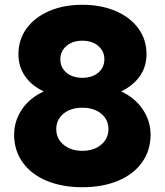

<svg xmlns="http://www.w3.org/2000/svg" viewBox="-20 -768 689 802"><path d="M39 -205Q39 -263 72 -311.5Q105 -360 163 -386Q112 -410 84.5 -450Q57 -490 57 -542Q57 -602 90.5 -648.5Q124 -695 184.5 -721.5Q245 -748 324 -748Q403 -748 464 -721.5Q525 -695 558.5 -648.5Q592 -602 592 -542Q592 -490 564.5 -450.5Q537 -411 486 -386Q543 -360 576 -311.5Q609 -263 609 -205Q609 -140 573.5 -90Q538 -40 473.5 -13Q409 14 324 14Q239 14 174.5 -13Q110 -40 74.5 -90Q39 -140 39 -205ZM416 -521Q416 -554 390.5 -576Q365 -598 324 -598Q283 -598 257.5 -576Q232 -554 232 -521Q232 -486 257.5 -464.5Q283 -443 324 -443Q365 -443 390.5 -464.5Q416 -486 416 -521ZM433 -229Q433 -268 403 -293Q373 -318 324 -318Q275 -318 245 -293Q215 -268 215 -229Q215 -189 245.5 -163.5Q276 -138 324 -138Q372 -138 402.5 -163.5Q433 -189 433 -229Z"/></svg>

Font: LINE Seed Sans TH App ExtraBold
Style: Regular
Weight: 800
Designer: Dalton Maag Ltd | Thai characters by Cadson Demak Co.,Ltd.
Foundry: Dalton Maag Ltd
Version: Version 1.003